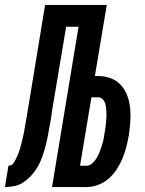

<svg xmlns="http://www.w3.org/2000/svg" viewBox="-66 -755 586 775"><path d="M-46 0 -32 -86Q-25 -86 -19 -89.5Q-13 -93 -9.5 -99Q-6 -105 -3 -111Q0 -117 3 -123.5Q6 -130 8.5 -136.5Q11 -143 13 -149.5Q15 -156 17 -162.5Q19 -169 20.5 -175.5Q22 -182 23.5 -188.5Q25 -195 26.5 -201.5Q28 -208 29.5 -214.5Q31 -221 32 -227.5Q33 -234 34 -240.5Q35 -247 36.5 -254Q38 -261 39 -267.5Q40 -274 41 -280Q42 -283 42.5 -286.5Q43 -290 43 -293L45 -302Q45 -305 45.5 -308.5Q46 -312 47 -315L116 -735H365L317 -448H332Q358 -448 382.5 -438.5Q407 -429 423.5 -410Q440 -391 448.5 -367Q457 -343 459.5 -316.5Q462 -290 460 -263Q458 -236 454 -209Q450 -186 444 -162.5Q438 -139 428.5 -116Q419 -93 405.5 -72Q392 -51 372.5 -34Q353 -17 329.5 -8.5Q306 0 283 0H144L251 -647H201L143 -301Q143 -299 143 -297.5Q143 -296 142 -294V-290Q141 -288 141 -286.5Q141 -285 141 -283Q138 -265 134.5 -247.5Q131 -230 128 -212Q125 -194 120.5 -176Q116 -158 110.5 -140Q105 -122 97.5 -104.5Q90 -87 79.5 -71Q69 -55 55 -41Q41 -27 25 -17Q9 -7 -9.5 -3.5Q-28 0 -46 0ZM283 -86Q296 -86 307 -96Q318 -106 325 -118.5Q332 -131 337 -144Q342 -157 346 -170Q350 -183 352.5 -196Q355 -209 357 -223Q359 -233 360 -242.5Q361 -252 362 -262Q363 -272 363.5 -282Q364 -292 363.5 -302Q363 -312 362 -321.5Q361 -331 358 -339.5Q355 -348 348 -355Q341 -362 332 -362H303L257 -86Z"/></svg>

Font: Iosevka Curly Semibold Oblique
Style: Regular
Weight: 600
Italic angle: -9°
Monospace: yes
Designer: Belleve Invis
Foundry: Belleve Invis
Version: Version 11.1.0; ttfautohint (v1.8.3)